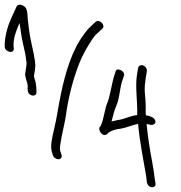

<svg xmlns="http://www.w3.org/2000/svg" viewBox="-107 -697 761 809"><path d="M-87 -499C-86 -478 -48 -469 -49 -491L-50 -506C-51 -540 -36 -573 -25 -600C-25 -597 -24 -593 -23 -590C-20 -570 -17 -544 -12 -522L-6 -495L0 -467C1 -458 3 -451 3 -445C6 -434 5 -423 3 -414L1 -398C-1 -389 -2 -382 0 -375L4 -359C6 -354 7 -349 8 -346C9 -343 9 -339 10 -335C9 -330 9 -322 10 -315C11 -299 32 -288 43 -298C50 -305 45 -318 46 -329L44 -345C43 -350 42 -355 40 -361L36 -375C36 -376 37 -379 37 -383C40 -397 41 -406 42 -421L40 -442C39 -449 37 -457 36 -466L30 -494C28 -504 26 -513 24 -522C17 -553 13 -589 10 -616C8 -633 10 -643 4 -659C-1 -674 -29 -685 -37 -670C-43 -655 -51 -640 -58 -624C-72 -594 -85 -553 -87 -514ZM112 -55 116 -42C120 -33 129 -26 140 -26C149 -26 156 -36 152 -45L148 -58C145 -65 145 -74 147 -87C152 -125 163 -165 170 -206C180 -283 201 -365 227 -430C241 -466 261 -500 280 -529C288 -542 297 -552 308 -561L324 -576C340 -590 312 -619 296 -605L280 -590C268 -580 258 -568 248 -554C196 -486 169 -393 149 -298C139 -251 132 -197 121 -153C116 -132 112 -114 110 -99C108 -82 108 -67 112 -55ZM316 -164C303 -158 318 -128 333 -128C342 -128 347 -134 350 -138C363 -147 381 -153 403 -155C429 -160 449 -170 475 -175C480 -110 497 -23 509 46L512 72C514 82 523 92 533 92C544 92 550 85 548 75L544 49C542 32 539 10 534 -16C524 -67 516 -122 511 -171C512 -172 511 -174 511 -175C514 -174 516 -174 518 -173L529 -171C539 -169 548 -176 548 -184C547 -200 531 -205 519 -209L508 -211C506 -222 507 -232 507 -243C507 -266 505 -289 503 -310C502 -330 504 -349 507 -368L512 -398C512 -403 511 -407 508 -412C497 -428 477 -424 475 -411L470 -381C462 -330 473 -271 471 -213L470 -212C440 -209 417 -194 388 -191L363 -185C370 -210 373 -228 382 -249C398 -282 397 -331 411 -365L415 -377C423 -398 383 -416 380 -395L376 -383C364 -347 359 -303 347 -268C334 -241 331 -192 316 -164Z"/></svg>

Font: Stray Cat
Style: OpObl
Weight: 400
Version: Version 1.0